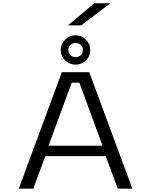

<svg xmlns="http://www.w3.org/2000/svg" viewBox="-20 -1134 908 1154"><path d="M775.5 0H688L615.5 -195.5H252.5L180 0H93L351.5 -700H516.5ZM411 -637 271.5 -258H596.5L457 -637ZM435 -745.5Q398 -745.5 371.5 -771Q345 -796.5 345 -834Q345 -870 371.5 -896Q398 -922 435 -922Q470.5 -922 496.5 -896Q522.5 -870 522.5 -834Q522.5 -796.5 496.5 -771Q470.5 -745.5 435 -745.5ZM435 -790.5Q452.5 -790.5 465.2 -802.5Q478 -814.5 478 -835Q478 -852.5 465.2 -864Q452.5 -875.5 435 -875.5Q416.5 -875.5 403.8 -864Q391 -852.5 391 -835Q391 -814.5 403.8 -802.5Q416.5 -790.5 435 -790.5ZM468 -981.5H388.5L547 -1114.5H643.5Z"/></svg>

Font: Trispace SemiExpanded Light
Style: Regular
Weight: 300
Width: 6
Designer: Tyler Finck
Foundry: Etcetera Type Company
Version: Version 1.210; ttfautohint (v1.8.3)